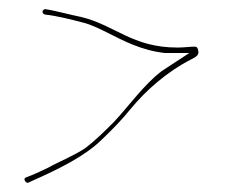

<svg xmlns="http://www.w3.org/2000/svg" viewBox="-20 -432 498 420"><path d="M37 -44C30 -42 35 -32 41 -32L54 -38C110 -63 165 -90 202 -126C225 -148 244 -167 266 -194C299 -234 345 -275 398 -302C410 -308 417 -312 413 -324C411 -329 411 -329 406 -330C396 -330 384 -328 368 -328C269 -328 232 -377 157 -395C136 -399 100 -409 79 -412C76 -412 73 -409 73 -407C73 -403 75 -401 79 -400C103 -398 149 -386 160 -383C178 -379 200 -368 214 -361C250 -343 288 -322 341 -316H394L333 -276C294 -246 261 -199 229 -165C210 -146 187 -123 165 -107C141 -91 110 -79 85 -65C71 -58 59 -53 50 -49ZM334 -276C334 -276 333 -276 333 -276C333 -276 334 -276 334 -276ZM341 -316Z"/></svg>

Font: Stray Cat
Style: HlCn
Weight: 100
Version: Version 1.0